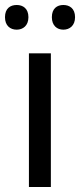

<svg xmlns="http://www.w3.org/2000/svg" viewBox="-31 -750 321 770"><path d="M-11 -681C-11 -647 10 -631 36 -631C61 -631 83 -647 83 -681C83 -716 61 -730 36 -730C10 -730 -11 -716 -11 -681ZM177 -681C177 -647 198 -631 223 -631C248 -631 270 -647 270 -681C270 -716 248 -730 223 -730C198 -730 177 -716 177 -681ZM173 0V-536H85V0Z"/></svg>

Font: Noto Sans Syriac Western
Style: Regular
Weight: 400
Designer: Patrick Giasson and the Monotype Design Team
Foundry: Monotype Imaging Inc.
Version: Version 3.000